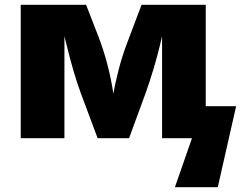

<svg xmlns="http://www.w3.org/2000/svg" viewBox="-20 -573 1005 796"><path d="M833 -132.8H959L882.8 203.1H705.1L775.9 0H651.9V-422.9L644.5 -391.1Q620.1 -289.1 583 -185.1L515.1 0H384.8L314.9 -187Q285.2 -267.1 256.3 -386.2L247.1 -422.9V0H65.9V-553.2H336.9L387.2 -423.8Q431.2 -309.6 450.2 -184.1Q456.5 -224.1 471.2 -281.2Q485.8 -338.4 505.6 -390.9Q525.4 -443.4 566.9 -553.2H833Z"/></svg>

Font: OpenSansExtrabold
Style: Regular
Weight: 800
Foundry: Ascender Corporation
Version: Version 1.10